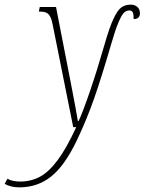

<svg xmlns="http://www.w3.org/2000/svg" viewBox="-150 -566 622 826"><path d="M-130 225 -118 203Q-97 215 -63 215Q-17 215 21.5 194.5Q60 174 98 123Q136 72 178 -19H165L76 -463Q70 -493 59 -504.5Q48 -516 25 -516H17L21 -536H91L157 -197Q180 -78 185 -45H188Q206 -83 237 -173.5Q268 -264 299 -372Q321 -449 338.5 -486Q356 -523 372.5 -534.5Q389 -546 413 -546Q429 -546 440.5 -536.5Q452 -527 452 -509Q452 -484 425 -484Q425 -505 421 -513Q417 -521 407 -521Q394 -521 384 -512Q374 -503 360 -470.5Q346 -438 327 -372Q287 -234 255 -142.5Q223 -51 181 37Q129 146 70.5 193Q12 240 -67 240Q-103 240 -130 225Z"/></svg>

Font: Noto Serif CondThin
Style: Italic
Weight: 250
Width: 3
Italic angle: -12°
Designer: Monotype Design Team
Foundry: Monotype Imaging Inc.
Version: Version 1.001